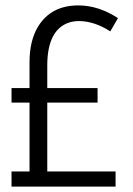

<svg xmlns="http://www.w3.org/2000/svg" viewBox="-20 -688 489 708"><path d="M406.2 0V-55.7H154.3V-309.6H339.8V-363.3H154.3V-446.3Q154.3 -579.1 236.3 -605.5Q253.9 -610.4 272.5 -610.4Q329.1 -609.4 386.7 -572.3L415 -621.1Q343.8 -668 268.6 -668Q167 -668 119.1 -587.9Q88.9 -536.1 88.9 -459V-363.3H22.5V-309.6H88.9V-55.7H22.5V0Z"/></svg>

Font: Yaldevi Colombo
Style: Regular
Weight: 400
Designer: Sol Matas, Denzil Rajitha, Kosala Senevirathne and Pathum Egodawatta
Foundry: Mooniak
Version: Version 1.020 ; ttfautohint (v1.6)